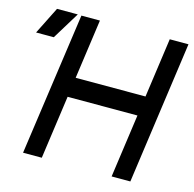

<svg xmlns="http://www.w3.org/2000/svg" viewBox="-109 -806 919 911"><g transform="rotate(15 350.5 -350.5)"><path d="M-6 -567H81L163 -701H61ZM517 0H609L707 -700H615ZM82 0H174L272 -700H181ZM205 -311H574L588 -408H218Z"/></g></svg>

Font: Unageo
Style: Medium-Italic
Weight: 500
Designer: Richard Sepsi
Foundry: Richard Sepsi
Version: Version 2.000